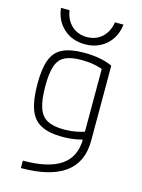

<svg xmlns="http://www.w3.org/2000/svg" viewBox="-141 -828 831 1127"><g transform="rotate(15 275.0 -264.5)"><path d="M101 175Q257 175 333 122Q409 69 409 -39V-489L426 -458Q393 -472 357 -478.5Q321 -485 280 -485Q217 -485 181 -467Q145 -449 130 -405Q115 -361 115 -283Q115 -200 131 -152Q147 -104 184.5 -84Q222 -64 287 -64Q325 -64 359 -70.5Q393 -77 426 -89L438 -44Q408 -34 371.5 -27Q335 -20 288 -20Q207 -20 158 -45.5Q109 -71 88 -129Q67 -187 67 -284Q67 -377 87.5 -430.5Q108 -484 156 -507Q204 -530 286 -530Q387 -530 458 -498V-41Q458 89 368.5 154.5Q279 220 101 220ZM275 -579Q198 -579 146 -625.5Q94 -672 85 -749H137Q146 -691 183 -657Q220 -623 275 -623Q330 -623 367 -657Q404 -691 413 -749H465Q456 -672 404 -625.5Q352 -579 275 -579Z"/></g></svg>

Font: M PLUS Code Latin SemiExpanded Light
Style: Regular
Weight: 300
Width: 6
Designer: Coji Morishita
Foundry: UNDERFOREST DESIGN
Version: Version 1.002; ttfautohint (v1.8.3)